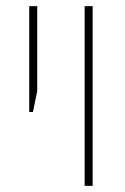

<svg xmlns="http://www.w3.org/2000/svg" viewBox="-20 -604 405 624"><path d="M255 0H281V-584H255ZM75 -240H87L101 -308V-584H75Z"/></svg>

Font: Noto Sans Hebrew SemiCondensed Thin
Style: Regular
Weight: 100
Width: 4
Designer: Monotype Design Team
Foundry: Monotype Imaging Inc.
Version: Version 2.004